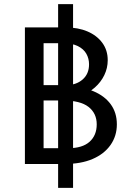

<svg xmlns="http://www.w3.org/2000/svg" viewBox="-20 -790 629 925"><path d="M287 -313 305 -373Q376 -373 430 -350.5Q484 -328 513.5 -287.5Q543 -247 543 -191Q543 -135 512.5 -91.5Q482 -48 426 -24Q370 0 292 0H100V-658H295Q356 -658 401.5 -638.5Q447 -619 473 -583.5Q499 -548 499 -500Q499 -462 482.5 -428Q466 -394 437 -368.5Q408 -343 370 -328Q332 -313 287 -313ZM167 -380H299Q347 -380 378 -407Q409 -434 409 -480Q409 -508 396 -531Q383 -554 355 -568Q327 -582 278 -582H190V-76H309Q377 -76 411.5 -107Q446 -138 446 -191Q446 -244 406.5 -275Q367 -306 282 -306H167ZM260 115V-770H332V115Z"/></svg>

Font: Ysabeau Infant SemiBold
Style: Regular
Weight: 600
Designer: Christian Thalmann (Catharsis Fonts)
Version: Version 2.002; featfreeze: ss01,ss02,lnum